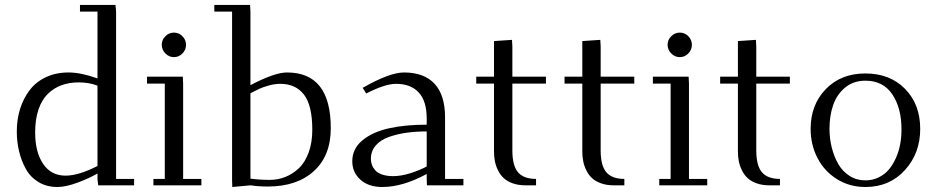

<svg xmlns="http://www.w3.org/2000/svg" viewBox="-20 -749 3778 776"><path d="M47.9 -217.8Q47.9 -266.1 61 -308.3Q74.2 -350.6 99.4 -384Q124.5 -417.5 165 -436.8Q205.6 -456.1 256.8 -456.1Q307.1 -456.1 374 -432.1V-702.1H303.2V-729H446.8L449.2 -702.1V-25.9H522V0H377L374 -23.9V-47.9Q342.8 -29.3 294.4 -11.2Q246.1 6.8 211.9 6.8Q168.5 6.8 135.5 -13.2Q102.5 -33.2 84.2 -66.7Q65.9 -100.1 56.9 -138.2Q47.9 -176.3 47.9 -217.8ZM122.1 -213.9Q122.1 -134.3 154.3 -86.7Q186.5 -39.1 245.1 -39.1Q297.4 -39.1 374 -78.1V-402.8Q340.3 -416 297.9 -416Q259.8 -416 228.5 -404.5Q197.3 -393.1 173.1 -369.4Q148.9 -345.7 135.5 -306.2Q122.1 -266.6 122.1 -213.9Z M574.2 -411.1V-439H718.8L720.2 -411.1V-25.9H793.9V0H600.1V-25.9H646V-411.1ZM648.4 -533Q633.8 -547.9 633.8 -567.9Q633.8 -587.9 648.4 -602.5Q663.1 -617.2 683.1 -617.2Q703.1 -617.2 717.5 -602.5Q731.9 -587.9 731.9 -567.9Q731.9 -547.9 717.5 -533Q703.1 -518.1 683.1 -518.1Q663.1 -518.1 648.4 -533Z M846.2 -702.1V-729H990.7L992.2 -702.1V-404.8Q1089.8 -456.1 1140.1 -456.1Q1316.9 -456.1 1316.9 -231Q1316.9 -119.6 1248.5 -57.4Q1180.2 4.9 1062 4.9Q1025.9 4.9 992.2 0L918.9 6.8L918 -19V-702.1ZM992.2 -26.9Q1030.8 -22 1070.8 -22Q1103 -22 1132.8 -33.7Q1162.6 -45.4 1187.5 -68.6Q1212.4 -91.8 1227.3 -132.1Q1242.2 -172.4 1242.2 -224.1Q1242.2 -323.2 1208.5 -366.7Q1174.8 -410.2 1112.8 -410.2Q1090.3 -410.2 1065.9 -403.3Q1041.5 -396.5 1028.1 -390.1Q1014.6 -383.8 992.2 -372.1Z M1403.8 -97.2Q1403.8 -147.5 1444.3 -181.4Q1484.9 -215.3 1550.8 -230.2Q1616.7 -245.1 1704.6 -245.1V-270Q1704.6 -340.3 1672.4 -375.2Q1640.1 -410.2 1580.6 -410.2Q1536.1 -410.2 1460 -371.1L1445.8 -394Q1554.7 -456.1 1612.8 -456.1Q1694.3 -456.1 1736.6 -410.2Q1778.8 -364.3 1778.8 -274.9V-25.9H1853V0H1705.6L1704.6 -23.9V-45.9Q1607.9 6.8 1524.9 6.8Q1469.7 6.8 1436.8 -22.7Q1403.8 -52.2 1403.8 -97.2ZM1479 -106.9Q1479 -94.7 1482.9 -83.5Q1486.8 -72.3 1496.1 -61.3Q1505.4 -50.3 1524.2 -43.7Q1543 -37.1 1568.8 -37.1Q1602.5 -37.1 1640.6 -49.6Q1678.7 -62 1704.6 -76.2V-217.8Q1661.1 -217.8 1623.8 -212.6Q1586.4 -207.5 1552.2 -195.6Q1518.1 -183.6 1498.5 -160.9Q1479 -138.2 1479 -106.9Z M1904.8 -411.1V-439H1976.6V-583L2049.3 -587.9L2050.8 -561V-439H2186.5V-411.1H2050.8V-141.1Q2050.8 -79.6 2073.7 -52.7Q2096.7 -25.9 2146.5 -25.9V0H2103.5Q2074.7 0 2052.2 -8.1Q2029.8 -16.1 2015.9 -29.1Q2002 -42 1992.9 -60.3Q1983.9 -78.6 1980.2 -97.2Q1976.6 -115.7 1976.6 -136.2V-411.1Z M2261.7 -411.1V-439H2333.5V-583L2406.2 -587.9L2407.7 -561V-439H2543.5V-411.1H2407.7V-141.1Q2407.7 -79.6 2430.7 -52.7Q2453.6 -25.9 2503.4 -25.9V0H2460.4Q2431.6 0 2409.2 -8.1Q2386.7 -16.1 2372.8 -29.1Q2358.9 -42 2349.9 -60.3Q2340.8 -78.6 2337.2 -97.2Q2333.5 -115.7 2333.5 -136.2V-411.1Z M2618.7 -411.1V-439H2763.2L2764.6 -411.1V-25.9H2838.4V0H2644.5V-25.9H2690.4V-411.1ZM2692.9 -533Q2678.2 -547.9 2678.2 -567.9Q2678.2 -587.9 2692.9 -602.5Q2707.5 -617.2 2727.5 -617.2Q2747.6 -617.2 2762 -602.5Q2776.4 -587.9 2776.4 -567.9Q2776.4 -547.9 2762 -533Q2747.6 -518.1 2727.5 -518.1Q2707.5 -518.1 2692.9 -533Z M2890.6 -411.1V-439H2962.4V-583L3035.2 -587.9L3036.6 -561V-439H3172.4V-411.1H3036.6V-141.1Q3036.6 -79.6 3059.6 -52.7Q3082.5 -25.9 3132.3 -25.9V0H3089.4Q3060.5 0 3038.1 -8.1Q3015.6 -16.1 3001.7 -29.1Q2987.8 -42 2978.8 -60.3Q2969.7 -78.6 2966.1 -97.2Q2962.4 -115.7 2962.4 -136.2V-411.1Z M3256.3 -228Q3256.3 -325.7 3317.6 -388.9Q3378.9 -452.1 3477.5 -452.1Q3577.1 -452.1 3638.2 -389.6Q3699.2 -327.1 3699.2 -228Q3699.2 -129.4 3637.2 -61.3Q3575.2 6.8 3477.5 6.8Q3413.6 6.8 3362.5 -25.1Q3311.5 -57.1 3283.9 -110.6Q3256.3 -164.1 3256.3 -228ZM3332.5 -228Q3332.5 -189.5 3341.6 -153.1Q3350.6 -116.7 3367.7 -86.7Q3384.8 -56.6 3413.3 -38.3Q3441.9 -20 3477.5 -20Q3506.8 -20 3531.2 -32Q3555.7 -43.9 3572.3 -63.7Q3588.9 -83.5 3600.8 -110.1Q3612.8 -136.7 3618.2 -166Q3623.5 -195.3 3623.5 -226.1Q3623.5 -312.5 3586.4 -367.7Q3549.3 -422.9 3477.5 -422.9Q3429.7 -422.9 3396.2 -395.5Q3362.8 -368.2 3347.7 -325.2Q3332.5 -282.2 3332.5 -228Z"/></svg>

Font: Dehuti Alt
Style: Book
Weight: 400
Version: Version 1.2